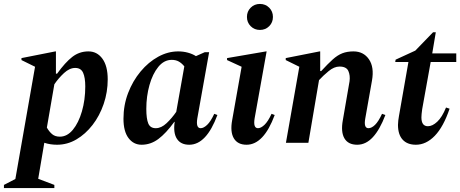

<svg xmlns="http://www.w3.org/2000/svg" viewBox="-63 -725 2337 975"><path d="M-43 230V214L15 184L115 -386L46 -420V-430L218 -464H221V-351H227Q268 -408 304 -436Q340 -464 386 -464Q430 -464 457 -427Q484 -390 484 -322Q484 -257 463.5 -197Q443 -137 407 -90.5Q371 -44 325 -17Q279 10 227 10Q192 10 162 0L131 183L213 214V230ZM319 -380Q290 -380 262 -354Q234 -328 213 -297L175 -77Q187 -56 202 -43.5Q217 -31 241 -31Q278 -31 307 -66Q336 -101 353 -159.5Q370 -218 370 -286Q370 -331 359 -355.5Q348 -380 319 -380Z M656 10Q615 10 589.5 -24Q564 -58 564 -122Q564 -191 587.5 -252.5Q611 -314 651 -362Q691 -410 740.5 -437Q790 -464 842 -464Q868 -464 891.5 -457.5Q915 -451 932 -440L977 -460H999L939 -124Q931 -74 956 -74Q971 -74 989 -91Q1007 -108 1025 -147L1041 -141Q985 10 898 10Q855 10 835.5 -20Q816 -50 824 -106H822Q780 -48 741 -19Q702 10 656 10ZM680 -172Q680 -122 690 -98Q700 -74 728 -74Q756 -74 783 -99.5Q810 -125 832 -157L873 -388Q860 -404 845 -412.5Q830 -421 809 -421Q770 -421 741 -385.5Q712 -350 696 -293Q680 -236 680 -172Z M1257 -573Q1229 -573 1210 -592Q1191 -611 1191 -639Q1191 -667 1210 -686Q1229 -705 1257 -705Q1285 -705 1304 -686Q1323 -667 1323 -639Q1323 -611 1304 -592Q1285 -573 1257 -573ZM1189 10Q1144 10 1124.5 -22.5Q1105 -55 1116 -115L1164 -386L1090 -420V-430L1288 -464H1291L1230 -124Q1222 -74 1247 -74Q1262 -74 1280 -91Q1298 -108 1316 -147L1332 -141Q1276 10 1189 10Z M1389 0 1457 -386 1388 -420V-430L1560 -464H1563V-364H1568Q1602 -401 1626.5 -423Q1651 -445 1675.5 -454.5Q1700 -464 1732 -464Q1783 -464 1810.5 -424Q1838 -384 1826 -316L1792 -124Q1783 -74 1808 -74Q1824 -74 1841.5 -91Q1859 -108 1877 -147L1894 -141Q1866 -67 1830.5 -28.5Q1795 10 1751 10Q1705 10 1686 -22.5Q1667 -55 1678 -115L1712 -312Q1716 -342 1706 -364.5Q1696 -387 1661 -387Q1634 -387 1606 -364Q1578 -341 1557 -318L1503 0Z M2049 10Q2005 10 1981.5 -16Q1958 -42 1958 -91Q1958 -102 1959.5 -113Q1961 -124 1963 -136L2011 -410H1944L1946 -422L2046 -468L2136 -561H2150L2132 -454H2254V-410H2124L2081 -171Q2077 -143 2077 -129Q2077 -84 2110 -84Q2133 -84 2157.5 -107Q2182 -130 2202 -179L2220 -173Q2189 -81 2145 -35.5Q2101 10 2049 10Z"/></svg>

Font: Spectral SemiBold
Style: Italic
Weight: 600
Italic angle: -10°
Designer: Jean-Baptiste Levee
Foundry: Production Type
Version: Version 2.001